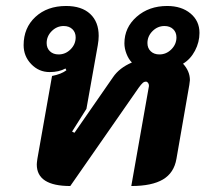

<svg xmlns="http://www.w3.org/2000/svg" viewBox="-20 -613 687 642"><path d="M103 -63Q103 -68 105 -82L154 -359Q185 -365 202 -378L199 -384Q177 -372 146 -372Q110 -372 84.5 -398.5Q59 -425 59 -462Q59 -520 98.5 -556.5Q138 -593 201 -593Q253 -593 281.5 -566.5Q310 -540 310 -493Q310 -479 307 -462L269 -249L221 -173L229 -169L358 -355Q379 -386 421 -404Q410 -415 403 -433Q396 -451 396 -468Q396 -521 437 -557Q478 -593 539 -593Q587 -593 617 -568Q647 -543 647 -503Q647 -472 632 -443.5Q617 -415 592 -400Q615 -375 615 -345Q615 -341 613 -329L570 -82Q562 -35 525 -13Q488 9 419 9L478 -325V-327Q478 -332 475 -336Q472 -340 468 -340Q462 -340 457 -335.5Q452 -331 444 -320L215 9Q103 9 103 -63ZM233 -488Q233 -505 222 -515.5Q211 -526 193 -526Q170 -526 153 -509Q136 -492 136 -469Q136 -452 147 -441.5Q158 -431 176 -431Q199 -431 216 -448Q233 -465 233 -488ZM570 -488Q570 -505 559 -515.5Q548 -526 530 -526Q507 -526 490 -509Q473 -492 473 -469Q473 -452 484 -441.5Q495 -431 513 -431Q536 -431 553 -448Q570 -465 570 -488Z"/></svg>

Font: K2D ExtraBold
Style: Italic
Weight: 800
Italic angle: -10°
Designer: Katatrad Aksorn Co.,Ltd.
Foundry: Cadson Demak Co.,Ltd.
Version: Version 1.000; ttfautohint (v1.6)